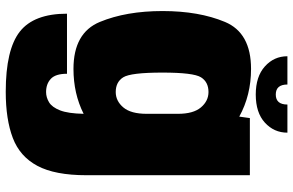

<svg xmlns="http://www.w3.org/2000/svg" viewBox="-192 -571 996 652"><g transform="rotate(90 306.0 -245.0)"><path d="M291.5 233.5Q148.5 233.5 87.5 185.8Q26.5 138 26.5 25.5H230.5Q230.5 64.5 247.8 80.5Q265 96.5 292.5 96.5Q310.5 96.5 327.2 86.5Q344 76.5 354.8 49Q365.5 21.5 366.5 -31Q298 3.5 214 3.5Q91.5 3.5 54.5 -86Q17.5 -175.5 17.5 -299Q17.5 -422.5 54.5 -511Q91.5 -599.5 214 -599.5Q303.5 -599.5 376 -559.5L381 -595.5H575V-40.5Q575 66.5 543.2 126Q511.5 185.5 448.5 209.5Q385.5 233.5 291.5 233.5ZM366.5 -351.5Q366.5 -403.5 344.8 -429.2Q323 -455 292.5 -455Q258.5 -455 242.5 -429.5Q226.5 -404 226.5 -298.5Q226.5 -191 242.5 -165.5Q258.5 -140 292.5 -140Q323 -140 344.8 -165.8Q366.5 -191.5 366.5 -245ZM301 -615.5Q240 -615.5 205.5 -646.5Q171 -677.5 171 -723H267Q267 -683.5 301 -683.5Q335 -683.5 335 -723H430.5Q430.5 -677.5 396.5 -646.5Q362.5 -615.5 301 -615.5Z"/></g></svg>

Font: Anybody Black
Style: Regular
Weight: 900
Designer: Tyler Finck
Foundry: Etcetera Type Company
Version: Version 1.010; ttfautohint (v1.8.3) -l 8 -r 50 -G 200 -x 14 